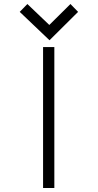

<svg xmlns="http://www.w3.org/2000/svg" viewBox="-20 -934 488 954"><path d="M250 0V-700H194V0ZM368 -875 330 -914 225 -810 116 -914 78 -875 226 -734Z"/></svg>

Font: Advent Pro
Style: Regular
Weight: 400
Designer: Andreas Kalpakidis
Foundry: Andreas Kalpakidis
Version: Version 2.002 2008